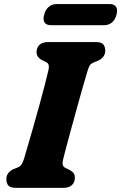

<svg xmlns="http://www.w3.org/2000/svg" viewBox="-20 -902 582 922"><path d="M282.5 -133.5Q278.5 -115 282.5 -107Q286.5 -99 296.5 -94.5L312.5 -87Q326 -80 332.8 -71.2Q339.5 -62.5 339.5 -48.5Q339.5 -26.5 325.2 -13.2Q311 0 286 0H56Q28.5 0 19.5 -11.8Q10.5 -23.5 10.5 -41.5Q10.5 -59.5 20.5 -71.5Q30.5 -83.5 44 -89.5L63 -97Q75.5 -101.5 82 -110Q88.5 -118.5 95 -138.5Q103 -166 115.5 -208.5Q128 -251 142.2 -300.8Q156.5 -350.5 170.2 -400.8Q184 -451 195.2 -494.5Q206.5 -538 213 -566.5Q216 -581.5 213.5 -590.5Q211 -599.5 199 -605L182.5 -613Q155.5 -627 155.5 -651.5Q155.5 -673.5 169.8 -686.8Q184 -700 211 -700H440Q467 -700 476.2 -688.5Q485.5 -677 485.5 -659Q485.5 -641 475.2 -628.8Q465 -616.5 451 -610.5L432 -603Q418.5 -597.5 412.8 -590.2Q407 -583 401 -563.5Q391.5 -532.5 377.2 -482.5Q363 -432.5 347.2 -375.5Q331.5 -318.5 317.2 -266.2Q303 -214 293.5 -177.8Q284 -141.5 282.5 -133.5ZM192 -831Q198.5 -856.5 214.5 -869.5Q230.5 -882.5 251.5 -882.5H507.5Q528.5 -882.5 537.2 -869.2Q546 -856 539.5 -831.5Q533 -806.5 517.2 -793.8Q501.5 -781 480 -781H224.5Q203 -781 194.2 -794Q185.5 -807 192 -831Z"/></svg>

Font: Fraunces 9pt S100
Style: Bold Italic
Weight: 700
Italic angle: -16°
Version: Version 1.000; ttfautohint (v1.8.3)